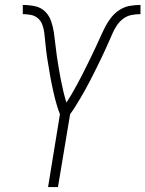

<svg xmlns="http://www.w3.org/2000/svg" viewBox="-20 -755 587 775"><path d="M174 0 222 -294Q216 -309 211 -325Q206 -341 202 -357Q198 -373 194.5 -389Q191 -405 187.5 -421.5Q184 -438 181.5 -454.5Q179 -471 176 -487.5Q173 -504 170.5 -520.5Q168 -537 166 -553.5Q164 -570 162.5 -587Q161 -604 159 -621Q157 -638 151.5 -653.5Q146 -669 134.5 -680Q123 -691 106 -694.5Q89 -698 72 -698V-735Q97 -735 121 -730Q145 -725 161.5 -709Q178 -693 186 -670.5Q194 -648 197.5 -624Q201 -600 203.5 -576Q206 -552 209.5 -528Q213 -504 217 -480.5Q221 -457 225.5 -433.5Q230 -410 235.5 -387Q241 -364 248 -341Q260 -359 271 -378Q282 -397 292.5 -416.5Q303 -436 313 -455.5Q323 -475 332.5 -494.5Q342 -514 351.5 -533.5Q361 -553 370 -572.5Q379 -592 388 -612Q397 -632 407 -651Q417 -670 431.5 -687.5Q446 -705 465 -716.5Q484 -728 505 -731.5Q526 -735 547 -735V-698Q529 -698 511 -694.5Q493 -691 478 -680Q463 -669 452.5 -653.5Q442 -638 434.5 -621Q427 -604 419.5 -587Q412 -570 404.5 -553.5Q397 -537 389 -520.5Q381 -504 373 -487.5Q365 -471 356.5 -454.5Q348 -438 339.5 -421.5Q331 -405 322 -389Q313 -373 303.5 -357Q294 -341 284 -325Q274 -309 263 -294L214 0Z"/></svg>

Font: Iosevka SS04 XLt Obl
Style: Regular
Weight: 200
Italic angle: -9°
Monospace: yes
Designer: Belleve Invis
Foundry: Belleve Invis
Version: Version 19.0.0; ttfautohint (v1.8.4)